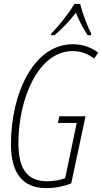

<svg xmlns="http://www.w3.org/2000/svg" viewBox="-20 -951 522 981"><path d="M242 -779 241 -771H258C300 -805 338 -848 368 -886C384 -844 408 -801 428 -771H445L446 -779C429 -811 398 -891 390 -931H360C331 -881 281 -820 242 -779ZM216 10C265 10 306 1 344 -14L417 -357H283L276 -323H372L313 -41C285 -30 255 -25 220 -25C124 -25 74 -82 74 -219C74 -446 175 -690 351 -690C396 -690 430 -675 461 -652L482 -682C451 -705 410 -725 352 -725C152 -725 36 -473 36 -215C36 -64 97 10 216 10Z"/></svg>

Font: Noto Sans ExtraCondensed ExtraLight
Style: Italic
Weight: 200
Width: 2
Italic angle: -12°
Designer: Monotype Design Team
Foundry: Monotype Imaging Inc.
Version: Version 2.013